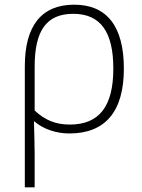

<svg xmlns="http://www.w3.org/2000/svg" viewBox="-20 -560 607 820"><path d="M86 240H128V95C128 50 126 6 125 -42H126C167 -7 222 10 276 10C430 10 509 -84 509 -267C509 -448 436 -540 297 -540C158 -540 86 -451 86 -277ZM278 -28C216 -28 171 -48 128 -88V-275C128 -429 178 -501 293 -501C412 -501 464 -420 464 -267C464 -106 404 -28 278 -28Z"/></svg>

Font: Kathrein 35 Thin
Style: Regular
Weight: 250
Designer: Lazydogs Typefoundry, based on Open Sans by Ascender Corporation
Foundry: Lazydogs Typefoundry
Version: Version 1.003;PS 001.003;hotconv 1.0.88;makeotf.lib2.5.64775